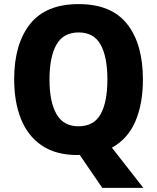

<svg xmlns="http://www.w3.org/2000/svg" viewBox="-20 -745 765 935"><path d="M676 -358Q676 -239 639 -153.5Q602 -68 525 -26L678 170H478L368 9Q366 9 362.5 9.5Q359 10 357 10Q252 10 183.5 -36.5Q115 -83 82 -166Q49 -249 49 -359Q49 -530 126 -627.5Q203 -725 363 -725Q523 -725 599.5 -627.5Q676 -530 676 -358ZM221 -358Q221 -249 255 -189.5Q289 -130 362 -130Q437 -130 470 -189Q503 -248 503 -358Q503 -468 470 -527.5Q437 -587 363 -587Q288 -587 254.5 -527Q221 -467 221 -358Z"/></svg>

Font: Noto Sans Khmer UI SemiCondensed ExtraBold
Style: Regular
Weight: 800
Width: 4
Designer: Danh Hong and the Monotype Design Team
Foundry: Monotype Imaging Inc.
Version: Version 2.002; ttfautohint (v1.8.4.7-5d5b)